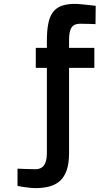

<svg xmlns="http://www.w3.org/2000/svg" viewBox="-20 -722 570 987"><path d="M335 66V-373H465V-476H335V-516C335 -576 350 -600 392 -600C424 -600 471 -598 471 -598L472 -692C472 -692 433 -697 399 -700C382 -702 367 -702 356 -702C254 -698 221 -650 221 -509V-476H164V-373H221V66C221 128 196 148 162 148C134 148 72 145 70 145V234C70 234 127 245 162 245C268 245 335 206 335 66Z"/></svg>

Font: TitilliumText22L
Style: 800 wt
Weight: 800
Designer: Campivisivi
Foundry: Campivisivi
Version: 1.000